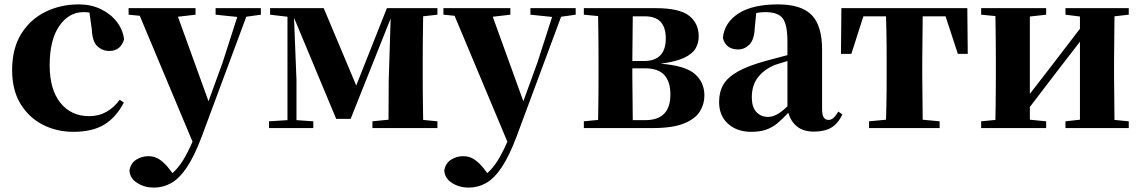

<svg xmlns="http://www.w3.org/2000/svg" viewBox="-20 -583 5193 874"><path d="M314 17.1Q237.8 17.1 174.6 -15.4Q111.3 -47.9 73.2 -110.4Q35.2 -172.9 35.2 -264.2Q35.2 -361.8 76.4 -428.5Q117.7 -495.1 186.8 -529.1Q255.9 -563 338.9 -563Q394 -563 438.5 -541.7Q482.9 -520.5 511 -484.6Q539.1 -448.7 544.9 -403.8Q528.8 -351.1 478 -351.1Q446.3 -351.1 423.3 -372.3Q400.4 -393.6 397.9 -449.2L387.2 -525.9Q380.4 -526.9 373.5 -527.3Q366.7 -527.8 359.9 -527.8Q293.5 -527.8 249.8 -464.6Q206.1 -401.4 206.1 -286.1Q206.1 -175.8 254.9 -115Q303.7 -54.2 386.2 -54.2Q429.7 -54.2 464.6 -74Q499.5 -93.8 524.9 -128.9L543.9 -116.2Q507.3 -46.9 453.1 -14.9Q398.9 17.1 314 17.1Z M961.4 -516.1V-545.9H1167.5V-516.1L1101.1 -506.8L897.5 41Q864.3 128.4 830.6 178.7Q796.9 229 759.8 250Q722.7 271 680.2 271Q638.2 271 604.7 250Q571.3 229 569.3 192.9Q575.2 159.2 600.6 143.6Q626 127.9 655.3 127.9Q685.1 127.9 707.8 144Q730.5 160.2 749 184.1L765.1 205.1Q791.5 181.6 813 147Q834.5 112.3 856.4 62L616.2 -511.2L565.4 -516.1V-545.9H870.1V-516.1L790 -506.8L929.2 -122.1L993.2 -297.9L1060.1 -505.9Z M1288.6 0H1204.6V-30.8L1288.6 -36.1V-506.8L1209.5 -516.1V-545.9H1453.6L1601.6 -193.8L1741.2 -545.9H1971.2V-516.1L1906.2 -508.8Q1905.8 -480 1905.3 -443.8Q1904.8 -407.7 1904.5 -371.8Q1904.3 -335.9 1904.3 -308.1V-237.8Q1904.3 -210 1904.5 -174.1Q1904.8 -138.2 1905.3 -102.1Q1905.8 -65.9 1906.2 -37.1L1971.2 -30.8V0H1675.3V-30.8L1748.5 -38.1L1749.5 -215.8L1758.3 -499L1576.2 -42H1510.3L1318.4 -502L1329.6 -217.8V-36.1L1406.2 -30.8V0Z M2394.5 -516.1V-545.9H2600.6V-516.1L2534.2 -506.8L2330.6 41Q2297.4 128.4 2263.7 178.7Q2230 229 2192.9 250Q2155.8 271 2113.3 271Q2071.3 271 2037.8 250Q2004.4 229 2002.4 192.9Q2008.3 159.2 2033.7 143.6Q2059.1 127.9 2088.4 127.9Q2118.2 127.9 2140.9 144Q2163.6 160.2 2182.1 184.1L2198.2 205.1Q2224.6 181.6 2246.1 147Q2267.6 112.3 2289.6 62L2049.3 -511.2L1998.5 -516.1V-545.9H2303.2V-516.1L2223.1 -506.8L2362.3 -122.1L2426.3 -297.9L2493.2 -505.9Z M2700.7 0H2637.7V-30.8L2702.6 -37.1Q2703.1 -65.9 2703.6 -102.1Q2704.1 -138.2 2704.3 -174.1Q2704.6 -210 2704.6 -237.8V-308.1Q2704.6 -335.9 2704.3 -371.8Q2704.1 -407.7 2703.6 -444.1Q2703.1 -480.5 2702.6 -509.8L2637.7 -516.1V-545.9H2964.4Q3072.8 -545.9 3116.7 -511.5Q3160.6 -477.1 3160.6 -417Q3160.6 -388.7 3147.2 -364Q3133.8 -339.4 3096.7 -321Q3059.6 -302.7 2987.3 -293Q3100.1 -284.2 3143.3 -246.1Q3186.5 -208 3186.5 -147.9Q3186.5 -108.9 3165.5 -75.2Q3144.5 -41.5 3093 -20.8Q3041.5 0 2949.7 0ZM2860.4 -508.8 2858.4 -305.2H2910.6Q3010.7 -305.2 3010.7 -408.2Q3010.7 -457.5 2987.5 -483.2Q2964.4 -508.8 2913.6 -508.8ZM2858.4 -272V-237.8L2860.4 -36.1H2917.5Q3031.7 -36.1 3031.7 -152.8Q3031.7 -211.4 3003.9 -241.7Q2976.1 -272 2915.5 -272Z M3685.5 16.1Q3636.7 16.1 3608.2 -7.1Q3579.6 -30.3 3568.4 -69.8Q3543 -42 3519.5 -22.5Q3496.1 -2.9 3467.8 7.1Q3439.5 17.1 3399.4 17.1Q3335 17.1 3294.2 -19.5Q3253.4 -56.2 3253.4 -119.1Q3253.4 -164.6 3272.9 -198Q3292.5 -231.4 3339.1 -257.6Q3385.7 -283.7 3467.3 -306.2L3564.5 -332V-393.1Q3564.5 -471.2 3543 -499.5Q3521.5 -527.8 3464.4 -527.8Q3442.4 -527.8 3422.4 -523.9L3415.5 -453.1Q3413.1 -401.4 3390.9 -379.6Q3368.7 -357.9 3340.3 -357.9Q3284.2 -357.9 3270.5 -410.2Q3277.3 -480 3341.3 -521.5Q3405.3 -563 3521.5 -563Q3627.9 -563 3675 -514.4Q3722.2 -465.8 3722.2 -356.9V-87.9Q3722.2 -59.6 3729.7 -48.3Q3737.3 -37.1 3751.5 -37.1Q3762.7 -37.1 3772.5 -44.9Q3782.2 -52.7 3796.4 -75.2L3814.5 -62Q3794.9 -20.5 3764.4 -2.2Q3733.9 16.1 3685.5 16.1ZM3564.5 -99.1V-305.2Q3546.9 -299.8 3532 -295.2Q3517.1 -290.5 3506.3 -287.1Q3457.5 -266.1 3429.9 -230.5Q3402.3 -194.8 3402.3 -140.1Q3402.3 -95.2 3423.1 -73Q3443.8 -50.8 3477.5 -50.8Q3493.2 -50.8 3513.4 -60.3Q3533.7 -69.8 3564.5 -99.1Z M4012.2 0H3936V-30.8L4013.2 -38.1Q4014.2 -66.9 4014.9 -102.8Q4015.6 -138.7 4015.9 -174.3Q4016.1 -210 4016.1 -237.8V-308.1Q4016.1 -335.9 4015.9 -371.8Q4015.6 -407.7 4014.9 -443.8Q4014.2 -480 4013.2 -508.8H3910.2L3855.5 -337.9H3808.1L3810.1 -545.9H4383.3L4385.3 -337.9H4340.3L4284.2 -508.8H4180.2L4178.2 -308.1V-237.8L4180.2 -38.1L4257.3 -30.8V0Z M4830.1 -516.1V-545.9H5118.2V-516.1L5053.2 -508.8L5051.3 -308.1V-237.8L5053.2 -37.1L5118.2 -30.8V0H4830.1V-30.8L4896 -38.1V-393.1L4794.9 -262.2L4668 -96.2V-38.1L4742.2 -30.8V0H4446.3V-30.8L4511.2 -37.1Q4511.7 -65.9 4512.2 -102.1Q4512.7 -138.2 4512.9 -174.1Q4513.2 -210 4513.2 -237.8V-308.1Q4513.2 -335.9 4512.9 -371.8Q4512.7 -407.7 4512.2 -444.1Q4511.7 -480.5 4511.2 -509.8L4446.3 -516.1V-545.9H4742.2V-516.1L4668 -507.8V-155.8L4763.2 -278.8L4896 -452.1V-507.8Z"/></svg>

Font: Source Han Serif TW Heavy
Style: Regular
Weight: 900
Designer: Ryoko NISHIZUKA Ë•øÂ°öÊ∂ºÂ≠ê (kana & ideographs); Frank Grie√ühammer (Latin, Greek & Cyrillic); Wenlong ZHANG Âº†ÊñáÈæô 
Foundry: Adobe
Version: Version 2.003;hotconv 1.1.1;makeotfexe 2.6.0